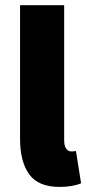

<svg xmlns="http://www.w3.org/2000/svg" viewBox="-20 -716 338 748"><path d="M58.1 -175.8V-695.8H230V-169.9Q230 -146.5 238.3 -136.2Q246.6 -126 257.8 -126Q268.1 -126 275.9 -127.9L295.9 -2Q263.2 12.2 211.9 12.2Q129.4 12.2 93.8 -36.9Q58.1 -85.9 58.1 -175.8Z"/></svg>

Font: Source Sans Pro Black
Style: Regular
Weight: 900
Designer: Paul D. Hunt
Foundry: Adobe Systems Incorporated
Version: Version 2.020;PS 2.0;hotconv 1.0.86;makeotf.lib2.5.63406